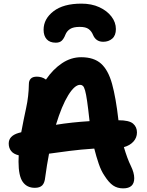

<svg xmlns="http://www.w3.org/2000/svg" viewBox="-20 -1026 807 1057"><path d="M658 11Q626 11 602.5 -5Q579 -21 555 -59Q537 -85 523.5 -124.5Q510 -164 499 -208Q423 -203 361.5 -195Q300 -187 250 -180Q238 -118 229 -51Q226 -19 212.5 -5.5Q199 8 172 8Q128 8 105 -25Q82 -58 82 -136Q82 -153 83 -171Q54 -178 41 -195Q28 -212 28 -236Q28 -278 82 -294Q90 -296 97 -298Q110 -368 124 -432Q138 -496 139 -564Q139 -582 149.5 -593Q160 -604 183 -604Q195 -604 208 -600.5Q221 -597 233 -588Q272 -645 321.5 -678Q371 -711 427 -711Q497 -711 536.5 -675.5Q576 -640 597 -564Q618 -488 632 -365V-364Q691 -364 712.5 -345.5Q734 -327 734 -297Q734 -268 714.5 -246.5Q695 -225 662 -216Q681 -152 700 -113.5Q719 -75 719 -45Q719 11 658 11ZM421 -559Q391 -559 355.5 -501.5Q320 -444 288 -339Q331 -346 377.5 -351Q424 -356 473 -359Q473 -363 472 -368Q465 -432 459.5 -470Q454 -508 448.5 -527.5Q443 -547 436.5 -553Q430 -559 421 -559ZM428 -1006Q484 -1006 526.5 -986.5Q569 -967 593.5 -935Q618 -903 618 -866Q618 -831 598 -813.5Q578 -796 548 -796Q508 -796 492 -834Q484 -854 468 -866Q452 -878 419 -878Q384 -878 366 -866.5Q348 -855 340 -835Q332 -814 320.5 -802.5Q309 -791 287 -791Q254 -791 237 -810Q220 -829 220 -862Q220 -922 274.5 -964Q329 -1006 428 -1006Z"/></svg>

Font: Shantell Sans Normal
Style: Bold
Weight: 700
Designer: Stephen Nixon, Anya Danilova, Shantell Martin
Foundry: Arrow Type
Version: Version 1.009;[a7da0bfa3]